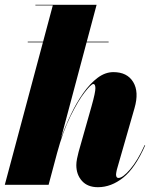

<svg xmlns="http://www.w3.org/2000/svg" viewBox="-20 -770 658 800"><path d="M95.6 -596.5H432.6V-593.5H95.6ZM361.5 -327.5Q378 -386 377.5 -403Q377 -420 369 -420Q360 -420 333 -385.5Q306 -351 274 -286.5Q242 -222 218 -133L182.5 0H0L200 -747.5H127.5V-750H382.5L234 -193.5Q252 -244.5 275.5 -293.5Q299 -342.5 327.2 -382.5Q355.5 -422.5 387 -446Q418.5 -469.5 452.5 -469.5Q510 -469.5 535 -428.2Q560 -387 540.5 -319.5L467 -63.5Q466 -59.5 464.8 -53.2Q463.5 -47 463.5 -43.5Q463.5 -28.5 473.5 -28.5Q491.5 -28.5 522.5 -64.8Q553.5 -101 582.5 -165L585 -164.5Q543.5 -70 493.5 -30Q443.5 10 388 10Q345 10 321.5 -16.2Q298 -42.5 298 -82Q298 -93.5 301 -109Q304 -124.5 307.5 -137Z"/></svg>

Font: Bodoni* 72pt Fatface
Style: Italic
Weight: 900
Italic angle: -13°
Version: Version 2.3